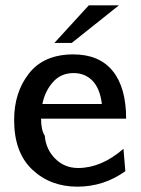

<svg xmlns="http://www.w3.org/2000/svg" viewBox="-20 -690 529 720"><path d="M184 -529 313 -670H426L249 -529ZM33 -240Q33 -344 89 -415Q145 -486 255 -486Q352 -486 402.5 -424Q453 -362 453 -245H134Q134 -202 148 -181Q152 -130 187 -95Q222 -60 273 -60Q360 -60 443 -132L450 -48Q369 10 270 10Q169 10 101 -54Q33 -118 33 -240ZM139 -300H362Q355 -358 327 -387Q299 -416 256 -416Q208 -416 178 -381.5Q148 -347 139 -300Z"/></svg>

Font: Coval
Style: Medium
Weight: 500
Foundry: Context Ltd
Version: Version 001.000